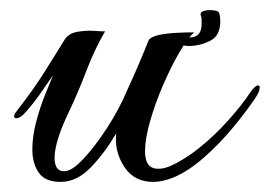

<svg xmlns="http://www.w3.org/2000/svg" viewBox="-20 -354 534 380"><path d="M100 6Q69 6 56.5 -12.5Q44 -31 44 -58Q44 -84 51.5 -112.5Q59 -141 69 -166Q79 -191 85 -205Q72 -186 58.5 -167Q45 -148 29 -130Q20 -120 12 -120Q8 -120 8 -124Q8 -128 13 -134Q48 -179 71.5 -217Q95 -255 107 -274Q115 -288 133 -291Q151 -294 164 -293Q168 -293 173 -292.5Q178 -292 188 -292Q167 -256 151 -214Q135 -172 117 -134Q102 -103 95 -80Q88 -57 88 -42Q88 -15 107 -15Q122 -15 145 -39.5Q168 -64 192 -101Q216 -138 232 -176Q244 -202 255.5 -229Q267 -256 274 -274Q278 -281 293.5 -284.5Q309 -288 328.5 -289Q348 -290 364 -290Q351 -278 334.5 -249.5Q318 -221 302.5 -185Q287 -149 277 -114Q267 -79 267 -54Q267 -50 267.5 -46Q268 -42 269 -38Q274 -20 293 -20Q298 -20 303.5 -21Q309 -22 316 -25Q344 -37 374 -61Q404 -85 431 -115Q458 -145 476 -172Q485 -185 491 -185Q494 -185 494 -181Q494 -173 486 -161Q468 -134 441.5 -102Q415 -70 384.5 -43Q354 -16 324 -3Q302 6 283 6Q245 6 225.5 -24.5Q206 -55 210 -90Q187 -51 159.5 -22.5Q132 6 100 6ZM354 -263Q343 -263 333 -267.5Q323 -272 323 -277Q323 -281 326.5 -284Q330 -287 331 -285Q333 -284 339.5 -282Q346 -280 356 -280Q379 -280 379 -307Q379 -311 379 -315.5Q379 -320 377 -325V-326Q377 -330 382.5 -332Q388 -334 395 -334Q412 -334 414 -328Q415 -324 415.5 -320Q416 -316 416 -312Q416 -283 395.5 -273Q375 -263 354 -263Z"/></svg>

Font: Gwendolyn
Style: Bold
Weight: 700
Designer: Robert E. Leuschke
Foundry: Robert E. Leuschke
Version: Version 1.010; ttfautohint (v1.8.3)